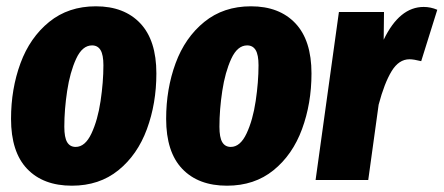

<svg xmlns="http://www.w3.org/2000/svg" viewBox="-20 -571 1407 609"><path d="M15 -194Q15 -289 45 -370.5Q75 -452 136 -501.5Q197 -551 284 -551Q374 -551 425 -497Q476 -443 476 -338Q476 -243 446 -161.5Q416 -80 355.5 -31Q295 18 208 18Q117 18 66 -35.5Q15 -89 15 -194ZM308 -364Q308 -397 299 -412Q290 -427 272 -427Q241 -427 221.5 -384.5Q202 -342 193 -282.5Q184 -223 184 -169Q184 -135 193 -120Q202 -105 220 -105Q250 -105 270 -147.5Q290 -190 299 -250.5Q308 -311 308 -364Z M507 -194Q507 -289 537 -370.5Q567 -452 628 -501.5Q689 -551 776 -551Q866 -551 917 -497Q968 -443 968 -338Q968 -243 938 -161.5Q908 -80 847.5 -31Q787 18 700 18Q609 18 558 -35.5Q507 -89 507 -194ZM800 -364Q800 -397 791 -412Q782 -427 764 -427Q733 -427 713.5 -384.5Q694 -342 685 -282.5Q676 -223 676 -169Q676 -135 685 -120Q694 -105 712 -105Q742 -105 762 -147.5Q782 -190 791 -250.5Q800 -311 800 -364Z M1367 -540 1316 -377Q1292 -383 1279 -383Q1245 -383 1222 -345Q1199 -307 1181 -239L1148 0H981L1055 -533H1198L1197 -445Q1247 -549 1324 -549Q1346 -549 1367 -540Z"/></svg>

Font: Fira Sans Extra Condensed ExtraBold
Style: Italic
Weight: 800
Width: 3
Italic angle: -8°
Designer: Carrois Corporate & Edenspiekermann AG
Foundry: Carrois Corporate GbR & Edenspiekermann AG
Version: Version 4.203